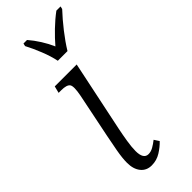

<svg xmlns="http://www.w3.org/2000/svg" viewBox="-254 -799 842 842"><g transform="rotate(-45 167.5 -378.0)"><path d="M125 10Q93 10 74.5 -13Q56 -36 56 -75Q56 -104 63.5 -145.5Q71 -187 78 -221L120 -427Q130 -478 120.5 -491Q111 -504 77 -504H61L69 -536H205L136 -206Q130 -177 124.5 -143Q119 -109 119 -85Q119 -35 150 -35Q165 -35 180 -43.5Q195 -52 210 -64L225 -41Q207 -22 181.5 -6Q156 10 125 10ZM158 -606Q151 -641 134.5 -682Q118 -723 102 -753L105 -766H127Q147 -743 165 -714.5Q183 -686 195 -658Q218 -685 248 -714Q278 -743 309 -766H335L332 -753Q301 -720 270.5 -681Q240 -642 218 -606Z"/></g></svg>

Font: Noto Serif Condensed Light
Style: Italic
Weight: 300
Width: 3
Italic angle: -12°
Designer: Monotype Design Team
Foundry: Monotype Imaging Inc.
Version: Version 2.014; ttfautohint (v1.8.4.7-5d5b)